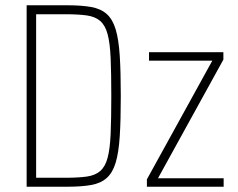

<svg xmlns="http://www.w3.org/2000/svg" viewBox="-20 -708 904 728"><path d="M81 0V-688H235Q289 -688 325.5 -681.5Q362 -675 384.5 -655Q407 -635 418.5 -597Q430 -559 434 -497.5Q438 -436 438 -344Q438 -252 434 -190.5Q430 -129 418.5 -91Q407 -53 384.5 -33Q362 -13 325.5 -6.5Q289 0 235 0ZM117 -34H228Q277 -34 309 -38.5Q341 -43 360 -59.5Q379 -76 388 -109.5Q397 -143 399.5 -200Q402 -257 402 -344Q402 -431 399.5 -488Q397 -545 388 -578.5Q379 -612 360 -628.5Q341 -645 309 -649.5Q277 -654 228 -654H117ZM537 0V-28L785 -478H545V-510H827V-482L579 -32H828V0Z"/></svg>

Font: Saira Condensed Thin
Style: Regular
Weight: 250
Width: 3
Designer: Hector Gatti with collaboration of the Omnibus-Type team
Foundry: Omnibus-Type
Version: Version 1.101